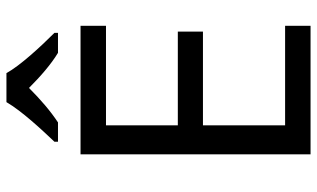

<svg xmlns="http://www.w3.org/2000/svg" viewBox="-214 -770 984 596"><g transform="rotate(-90 278.0 -472.0)"><path d="M136 -784H196C231 -807 267 -838 303 -874C339 -838 377 -805 412 -784H474V-795C430 -839 372 -902 349 -944H259C231 -896 174 -835 136 -795ZM496 0V-79H187V-334H478V-412H187V-635H496V-714H97V0Z"/></g></svg>

Font: Noto Sans Sunuwar
Style: Regular
Weight: 400
Designer: Anshuman Pandey
Foundry: Jamra Patel LLC
Version: Version 1.000